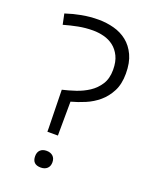

<svg xmlns="http://www.w3.org/2000/svg" viewBox="-141 -830 723 908"><g transform="rotate(20 221.0 -375.5)"><path d="M149 -188 145 -380Q176 -387 210.5 -398.5Q245 -410 274 -429Q303 -448 322 -477.5Q341 -507 341 -551Q341 -592 327.5 -619.5Q314 -647 292.5 -663.5Q271 -680 244 -687Q217 -694 189 -694Q151 -694 115 -687Q79 -680 44 -670L33 -723Q69 -735 110.5 -743Q152 -751 197 -751Q236 -751 273.5 -741Q311 -731 340 -708Q369 -685 386.5 -647.5Q404 -610 404 -555Q404 -502 385 -465.5Q366 -429 337 -404.5Q308 -380 272.5 -365Q237 -350 203 -341L202 -188V-170H149ZM177 0Q134 0 134 -42Q134 -62 145.5 -73Q157 -84 177 -84Q197 -84 209 -73Q221 -62 221 -42Q221 -22 209 -11Q197 0 177 0Z"/></g></svg>

Font: Plata Sans Light
Style: Regular
Weight: 300
Designer: Pablo Impallari, Andres Torresi, & Cristiano Sobral
Foundry: Pablo Impallari, Andres Torresi, & Cristiano Sobral
Version: Version 1.00;December 28, 2019;FontCreator 12.0.0.2547 64-bi